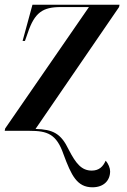

<svg xmlns="http://www.w3.org/2000/svg" viewBox="-23 -556 541 816"><path d="M370 240C418 240 445 211 445 172C445 159 438 140 426 127C415 152 398 169 367 169C324 169 300 140 269 80C236 11 202 -6 128 -8L483 -526L485 -536H115L73 -382H83L95 -416C124 -503 159 -526 235 -526H355L-1 -10L-3 0H102C178 0 217 13 247 100C280 189 304 240 370 240Z"/></svg>

Font: Noto Serif Display SemiCondensed SemiBold
Style: Italic
Weight: 600
Width: 4
Italic angle: -12°
Designer: Monotype Design Team
Foundry: Monotype Imaging Inc.
Version: Version 2.009